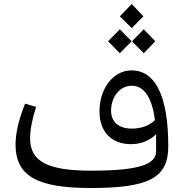

<svg xmlns="http://www.w3.org/2000/svg" viewBox="-20 -938 917 963"><path d="M436 5C729 5 824 -47 824 -204C824 -465 755 -585 640 -585C548 -585 479 -494 479 -380C479 -276 540 -215 637 -215C688 -215 731 -233 763 -265V-234V-180C763 -117 690 -82 436 -82C223 -82 131 -126 131 -244C131 -286 140 -335 161 -402L106 -418C75 -343 58 -271 58 -214C58 -54 167 5 436 5ZM522 -731 581 -671 640 -731 581 -791ZM537 -383C537 -449 579 -508 641 -508C705 -508 744 -443 757 -335C731 -310 692 -293 641 -293C574 -293 537 -328 537 -383ZM581 -856 641 -797 699 -856 641 -918ZM642 -731 701 -671 759 -731 701 -791Z"/></svg>

Font: Wafeq
Style: Regular
Weight: 400
Designer: Rasmus Andersson & Azza Alameddine
Foundry: Google & TypeTogether
Version: Version 3.000;FEAKit 1.0